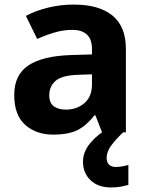

<svg xmlns="http://www.w3.org/2000/svg" viewBox="-20 -577 644 837"><path d="M301.8 -557.1Q411.6 -557.1 470.2 -509.3Q528.8 -461.4 528.8 -363.8V0H424.8L396 -74.2H392.1Q356.9 -29.8 318.1 -10Q279.3 9.8 210.9 9.8Q138.2 9.8 90.1 -32.5Q42 -74.7 42 -163.1Q42 -250 103 -291.3Q164.1 -332.5 286.1 -336.9L380.9 -339.8V-363.8Q380.9 -406.7 358.4 -426.8Q335.9 -446.8 295.9 -446.8Q256.3 -446.8 218.3 -435.5Q180.2 -424.3 142.1 -407.2L92.8 -507.8Q136.2 -530.8 190.2 -543.9Q244.1 -557.1 301.8 -557.1ZM380.9 -252.9 323.2 -251Q251 -249 222.9 -225.1Q194.8 -201.2 194.8 -162.1Q194.8 -127.9 214.8 -113.5Q234.9 -99.1 267.1 -99.1Q314.9 -99.1 347.9 -127.4Q380.9 -155.8 380.9 -208ZM444.8 110.8Q444.8 131.3 455.8 141.1Q466.8 150.9 483.9 150.9Q499.5 150.9 514.9 147.9Q530.3 145 539.6 142.1V229Q523.9 233.4 505.9 236.8Q487.8 240.2 463.9 240.2Q407.7 240.2 374.8 208.7Q341.8 177.2 341.8 127.9Q341.8 84.5 373.8 46.4Q405.8 8.3 451.7 -17.1L516.6 0Q482.9 32.2 463.9 58.8Q444.8 85.4 444.8 110.8Z"/></svg>

Font: Open Sans
Style: Bold
Weight: 700
Designer: Monotype Design Team
Foundry: Monotype Imaging Inc.
Version: Version 3.000; ttfautohint (v1.8.4)